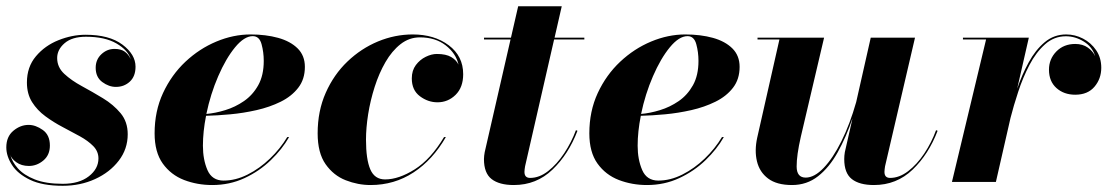

<svg xmlns="http://www.w3.org/2000/svg" viewBox="-24 -580 3530 612"><path d="M392.8 -391.1Q384.5 -419.7 347.5 -441.3Q310.5 -462.9 250 -462.9Q205.8 -462.9 182 -442.4Q158.2 -421.9 158.2 -395Q158.2 -365.7 180.9 -344.6Q203.6 -323.5 237.2 -305.3Q270.8 -287.1 304.2 -266.8Q337.6 -246.6 360.4 -219.2Q383.1 -191.9 383.1 -152.1Q383.1 -105 354.6 -67.9Q326.2 -30.8 279.2 -9.3Q232.2 12.2 176 12.2Q111.3 12.2 71.8 -6.8Q32.2 -25.9 14.2 -54.2Q-3.9 -82.5 -3.9 -110.1Q-3.9 -144.5 18.6 -163.2Q41 -181.9 67.1 -181.9Q89.6 -181.9 112.3 -165.8Q135 -149.7 135 -116Q135 -85.9 114.3 -68.5Q93.5 -51 68.1 -51Q44.2 -51 27.8 -63Q11.5 -75 8.5 -87.6Q13.9 -64.9 32.8 -43.5Q51.8 -22 86.9 -8.1Q122.1 5.9 176 5.9Q228.5 5.9 259.2 -18.1Q289.8 -42 289.8 -75Q289.8 -97.4 273.3 -114.3Q256.8 -131.1 230.8 -145.5Q204.8 -159.9 175.8 -175Q146.7 -190.2 120.7 -209.4Q94.7 -228.5 78.2 -254.6Q61.8 -280.8 61.8 -317.1Q61.8 -366.7 90.5 -400.6Q119.1 -434.6 162.4 -451.9Q205.6 -469.2 249 -469.2Q324.2 -469.2 366.1 -437.9Q408 -406.5 408 -367.4Q408 -336.7 389.8 -319.8Q371.6 -303 345.5 -303Q323 -303 302 -318.5Q281 -334 281 -364Q281 -390.1 299.1 -407.1Q317.1 -424.1 341.1 -424.1Q361.6 -424.1 373.8 -415.3Q386 -406.5 392.8 -391.1Z M622.8 -115.5Q622.8 -71.3 637.3 -37.8Q651.9 -4.4 688.7 -4.4Q727.1 -4.4 765.4 -23.7Q803.7 -43 836.5 -74.6Q869.4 -106.2 891.6 -143.1H897.5Q875.5 -104.5 839.2 -69.5Q803 -34.4 755.5 -12.3Q708 9.8 652.6 9.8Q604.7 9.8 562.7 -6.3Q520.8 -22.5 494.8 -58.7Q468.8 -95 468.8 -155Q468.8 -225.6 495.6 -283.4Q522.5 -341.3 567 -383.2Q611.6 -425 665.8 -447.6Q720 -470.2 774.7 -470.2Q823.2 -470.2 862.4 -459.4Q901.6 -448.5 924.7 -425.7Q947.8 -402.8 947.8 -366.9Q947.8 -327.4 926.6 -300.2Q905.5 -272.9 870.6 -255.7Q835.7 -238.5 793.8 -229Q752 -219.5 709.8 -215.6Q667.7 -211.7 632.8 -210.9Q622.8 -160.4 622.8 -115.5ZM781.7 -464.8Q754.6 -464.8 725.3 -429.2Q696 -393.6 671.5 -336.9Q647 -280.3 633.8 -216.8Q662.1 -219.2 693.8 -228.9Q725.6 -238.5 753.5 -257.7Q781.5 -276.9 799.1 -308.3Q816.7 -339.8 816.7 -386Q816.7 -413.6 809.7 -439.2Q802.7 -464.8 781.7 -464.8Z M1437.5 -374Q1429.7 -409.4 1396.9 -435.2Q1364 -460.9 1314.5 -460.9Q1280.3 -460.9 1252.8 -439.3Q1225.3 -417.7 1204.7 -382.1Q1184.1 -346.4 1170.3 -303.2Q1156.5 -260 1149.5 -216.1Q1142.6 -172.1 1142.6 -135Q1142.6 -72 1156.4 -40Q1170.2 -8.1 1203.4 -8.1Q1247.1 -8.1 1298.1 -40.3Q1349.1 -72.5 1391.4 -143.1H1397.2Q1355.2 -70.3 1294.1 -30.3Q1232.9 9.8 1157.2 9.8Q1116.9 9.8 1078.1 -5.4Q1039.3 -20.5 1013.9 -56.5Q988.5 -92.5 988.5 -155Q988.5 -226.3 1014.3 -284.3Q1040 -342.3 1083.5 -383.9Q1127 -425.5 1180.9 -447.9Q1234.9 -470.2 1291.5 -470.2Q1360.4 -470.2 1406.4 -435.7Q1452.4 -401.1 1452.4 -343.5Q1452.4 -301.5 1428.2 -277.7Q1404.1 -253.9 1370.4 -253.9Q1340.3 -253.9 1314.5 -273.2Q1288.6 -292.5 1288.6 -330.1Q1288.6 -355.2 1301.5 -372.6Q1314.5 -389.9 1333 -398.9Q1351.6 -408 1368.4 -408Q1397.7 -408 1414.2 -398.2Q1430.7 -388.4 1437.5 -374Z M1816.7 -163.1Q1788.1 -88.1 1736.9 -39.2Q1685.8 9.8 1613.8 9.8Q1567.4 9.8 1543 -9.2Q1518.6 -28.1 1518.6 -73Q1518.6 -76.7 1519.3 -83.6Q1520 -90.6 1521 -95L1603.3 -454.1H1518.8V-460H1604.7L1627.7 -560.1H1766.6L1743.7 -460H1838.6V-454.1H1742.2L1649.7 -50Q1648.9 -45.7 1648.3 -40.6Q1647.7 -35.6 1647.7 -32Q1647.7 -12.9 1665.8 -12.9Q1695.3 -12.9 1723.3 -34.8Q1751.2 -56.6 1774.3 -91.4Q1797.4 -126.2 1811.8 -165Z M2008.5 -115.5Q2008.5 -71.3 2023.1 -37.8Q2037.6 -4.4 2074.5 -4.4Q2112.8 -4.4 2151.1 -23.7Q2189.5 -43 2222.3 -74.6Q2255.1 -106.2 2277.3 -143.1H2283.2Q2261.2 -104.5 2225 -69.5Q2188.7 -34.4 2141.2 -12.3Q2093.8 9.8 2038.3 9.8Q1990.5 9.8 1948.5 -6.3Q1906.5 -22.5 1880.5 -58.7Q1854.5 -95 1854.5 -155Q1854.5 -225.6 1881.3 -283.4Q1908.2 -341.3 1952.8 -383.2Q1997.3 -425 2051.5 -447.6Q2105.7 -470.2 2160.4 -470.2Q2209 -470.2 2248.2 -459.4Q2287.4 -448.5 2310.4 -425.7Q2333.5 -402.8 2333.5 -366.9Q2333.5 -327.4 2312.4 -300.2Q2291.3 -272.9 2256.3 -255.7Q2221.4 -238.5 2179.6 -229Q2137.7 -219.5 2095.6 -215.6Q2053.5 -211.7 2018.6 -210.9Q2008.5 -160.4 2008.5 -115.5ZM2167.5 -464.8Q2140.4 -464.8 2111.1 -429.2Q2081.8 -393.6 2057.3 -336.9Q2032.7 -280.3 2019.5 -216.8Q2047.9 -219.2 2079.6 -228.9Q2111.3 -238.5 2139.3 -257.7Q2167.2 -276.9 2184.8 -308.3Q2202.4 -339.8 2202.4 -386Q2202.4 -413.6 2195.4 -439.2Q2188.5 -464.8 2167.5 -464.8Z M2602.8 -460 2528.6 -144Q2515.1 -84.7 2515.3 -49.3Q2515.4 -13.9 2544.2 -13.9Q2571.8 -13.9 2601.4 -44.8Q2631.1 -75.7 2658.1 -130Q2685.1 -184.3 2705.1 -254.6L2751.5 -460H2892.6L2797.1 -50Q2796.4 -45.7 2795.8 -40.6Q2795.2 -35.6 2795.2 -32Q2795.2 -12.9 2813.2 -12.9Q2842.5 -12.9 2870.7 -34.4Q2898.9 -55.9 2922.1 -90.7Q2945.3 -125.5 2959.7 -165L2964.6 -163.1Q2936 -88.1 2884.9 -39.2Q2833.7 9.8 2761.7 9.8Q2715.3 9.8 2691.2 -9.2Q2667 -28.1 2667 -73Q2667 -83.3 2668.9 -95L2693.4 -202.9Q2672.9 -142.6 2646.1 -94.5Q2619.4 -46.4 2583.6 -18.3Q2547.9 9.8 2500.5 9.8Q2451.9 9.8 2424.4 -10.9Q2397 -31.5 2388.8 -65.8Q2380.6 -100.1 2389.6 -141.1L2460.4 -454.1H2390.6V-460Z M3119.1 -454.1H3045.4V-460H3255.4L3218.3 -297.4Q3233.4 -341.6 3254.9 -381.1Q3276.4 -420.7 3305.9 -445.4Q3335.4 -470.2 3374.5 -470.2Q3402.6 -470.2 3428.1 -457Q3453.6 -443.8 3470 -419.9Q3486.3 -396 3486.3 -364Q3486.3 -329.1 3464.7 -303.6Q3443.1 -278.1 3403.3 -278.1Q3367.2 -278.1 3343.4 -299.4Q3319.6 -320.8 3319.6 -357.9Q3319.6 -391.8 3343.1 -415.9Q3366.7 -439.9 3403.3 -439.9Q3427.2 -439.9 3443.6 -428.2Q3460 -416.5 3467 -400.6Q3457.8 -430.9 3430.5 -447.6Q3403.3 -464.4 3373.5 -464.4Q3335.7 -464.4 3307 -438.7Q3278.3 -413.1 3257.3 -372.8Q3236.3 -332.5 3221.6 -287.6Q3206.8 -242.7 3197 -204.1L3150.4 0H3010.3Z"/></svg>

Font: Bodoni* 36
Style: Bold Italic
Weight: 700
Italic angle: -13°
Version: Version 2.000; ttfautohint (v1.8.1)